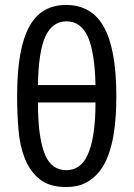

<svg xmlns="http://www.w3.org/2000/svg" viewBox="-20 -757 540 774"><path d="M49 -369Q49 -467 61.5 -537Q74 -607 99 -651.5Q124 -696 161 -716.5Q198 -737 247 -737Q296 -737 334 -716Q372 -695 397.5 -650.5Q423 -606 436 -536Q449 -466 449 -368Q449 -332 446.5 -290.5Q444 -249 437 -208.5Q430 -168 416.5 -131Q403 -94 380.5 -65.5Q358 -37 325.5 -20Q293 -3 247 -3Q179 -3 140 -34.5Q101 -66 80.5 -117Q60 -168 54.5 -234Q49 -300 49 -369ZM365 -414Q362 -547 334 -609Q306 -671 248 -671Q191 -671 163 -610Q135 -549 133 -414ZM133 -344Q133 -269 140.5 -217Q148 -165 162 -132.5Q176 -100 197.5 -85.5Q219 -71 247 -71Q275 -71 296.5 -85.5Q318 -100 333 -132Q348 -164 356.5 -216.5Q365 -269 365 -344Z"/></svg>

Font: D2Coding
Style: Regular
Weight: 400
Monospace: yes
Designer: Yong-Rak Park; Jeong-Hwan Yoon; Sang-Min Lee;
Foundry: NHN Corporation
Version: Version 1.3.2; Build 20180524